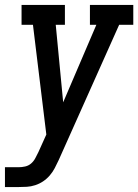

<svg xmlns="http://www.w3.org/2000/svg" viewBox="-39 -550 559 775"><path d="M-19 205V125H36Q49 125 62.5 122Q76 119 86.5 110Q97 101 103.5 88.5Q110 76 116 64L148 -7L94 -450H48V-530H223V-450H186L216 -137L350 -450H324V-530H499V-450H442L198 96Q190 113 182 128.5Q174 144 162 158Q150 172 135 182Q120 192 103 197.5Q86 203 69.5 204Q53 205 36 205Z"/></svg>

Font: Iosevka Slab Medium Oblique
Style: Regular
Weight: 500
Italic angle: -9°
Monospace: yes
Designer: Belleve Invis
Foundry: Belleve Invis
Version: Version 11.1.1; ttfautohint (v1.8.3)